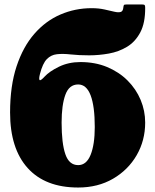

<svg xmlns="http://www.w3.org/2000/svg" viewBox="-20 -817 693 857"><path d="M628 -782.5Q628.5 -714.5 606.2 -672.5Q584 -630.5 547.2 -608.2Q510.5 -586 466 -578Q421.5 -570 378 -570Q331.5 -570 296 -574Q260.5 -578 234 -575Q207.5 -572 189 -553Q170.5 -534 158.5 -487.5Q152.5 -464 156.8 -459.8Q161 -455.5 178 -474Q200.5 -498.5 243.2 -519.2Q286 -540 339 -540Q405 -540 458.2 -517.8Q511.5 -495.5 549.5 -457.5Q587.5 -419.5 607.8 -371Q628 -322.5 628 -270Q628 -190 590 -124.2Q552 -58.5 484.5 -19.2Q417 20 329 20Q182 20 103.5 -67Q25 -154 25 -315Q25 -433.5 54 -521Q83 -608.5 133.5 -666.2Q184 -724 249.8 -752.2Q315.5 -780.5 389 -780.5Q420.5 -780.5 446 -774.8Q471.5 -769 489.8 -764.8Q508 -760.5 518.5 -763.5Q529 -766.5 530.5 -783.5Q531.5 -792 533.2 -794.5Q535 -797 544.5 -797H615Q623.5 -797 625.8 -794.2Q628 -791.5 628 -782.5ZM255 -270Q255 -177 271.8 -128.5Q288.5 -80 329 -80Q366 -80 384.5 -126Q403 -172 403 -250Q403 -343 384.5 -391.5Q366 -440 329 -440Q288.5 -440 271.8 -394Q255 -348 255 -270Z"/></svg>

Font: Besley* Fatface
Style: Regular
Weight: 900
Designer: Owen Earl
Foundry: indestructible type*
Version: Version 3.000; ttfautohint (v1.8.3)